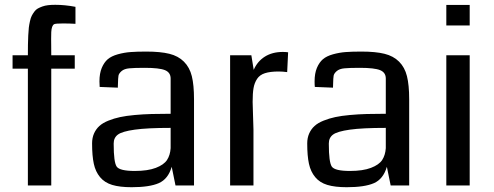

<svg xmlns="http://www.w3.org/2000/svg" viewBox="-20 -763 2032 790"><path d="M290.5 -734.9V-665Q264.2 -666.5 239.7 -666.5Q209.5 -666.5 203.1 -663.6Q192.4 -658.2 190.9 -630.9Q190.4 -620.6 190.4 -603Q190.4 -595.7 190.7 -573.5Q190.9 -551.3 190.9 -535.6H287.6V-480.5H190.9V0H94.7V-480.5H31.7V-535.6H94.7Q94.7 -562.5 95 -579.3Q95.2 -596.2 96.2 -616.7Q97.2 -637.2 98.6 -649.4Q100.1 -661.6 103.3 -675.8Q106.4 -689.9 110.6 -698Q114.7 -706.1 121.1 -714.8Q127.4 -723.6 135.5 -728Q143.6 -732.4 154.3 -736.3Q165 -740.2 178 -741.7Q190.9 -743.2 207.5 -743.2Q247.1 -743.2 290.5 -734.9Z M778.3 0H702.1L686.5 -76.7Q671.9 -26.4 633.5 -9.5Q595.2 7.3 521.5 7.3Q472.7 7.3 441.4 -2.2Q410.2 -11.7 391.6 -34.2Q373 -56.6 366 -89.1Q358.9 -121.6 358.9 -172.9Q358.9 -195.8 366.9 -213.9Q375 -231.9 388.9 -244.6Q402.8 -257.3 426 -266.6Q449.2 -275.9 474.1 -281.2Q499 -286.6 534.4 -289.8Q569.8 -293 603.5 -293.9Q637.2 -294.9 682.1 -294.9V-439.9Q682.1 -464.8 658.7 -474.4Q635.3 -483.9 575.2 -483.9Q533.2 -483.9 512.2 -481.9Q491.2 -480 480.2 -470.5Q469.2 -460.9 467.5 -451.7Q465.8 -442.4 465.3 -417Q464.8 -407.7 464.8 -402.3L390.1 -405.3Q389.2 -413.1 389.2 -428.2Q389.2 -460.9 398.7 -483.6Q408.2 -506.3 423.3 -519.3Q438.5 -532.2 464.8 -539.6Q491.2 -546.9 517.1 -548.8Q543 -550.8 581.5 -550.8Q640.1 -550.8 676.8 -541.7Q713.4 -532.7 736.8 -509.3Q760.3 -485.8 769.3 -449.5Q778.3 -413.1 778.3 -354.5ZM682.1 -153.3V-236.8Q585.9 -236.8 534.2 -229.5Q482.4 -222.2 465.1 -209.2Q447.8 -196.3 447.8 -172.9Q447.8 -171.9 447.8 -169.9Q447.8 -95.7 460 -77.6Q472.2 -59.6 534.7 -59.6Q587.9 -59.6 621.1 -72.3Q654.3 -85 667.2 -104.7Q680.2 -124.5 682.1 -153.3Z M1165.5 -547.9 1161.6 -466.3Q1143.1 -468.8 1126.5 -468.8Q1091.8 -468.8 1070.3 -461.9Q1048.8 -455.1 1037.8 -438.5Q1026.9 -421.9 1023.2 -400.6Q1019.5 -379.4 1019.5 -343.8Q1019.5 -323.7 1021.2 -285.2Q1022.9 -246.6 1022.9 -230V0H926.8V-535.6H1014.2L1023.9 -475.6Q1039.1 -510.7 1069.8 -530Q1100.6 -549.3 1143.6 -549.3Q1154.3 -549.3 1165.5 -547.9Z M1663.6 0H1587.4L1571.8 -76.7Q1557.1 -26.4 1518.8 -9.5Q1480.5 7.3 1406.7 7.3Q1357.9 7.3 1326.7 -2.2Q1295.4 -11.7 1276.9 -34.2Q1258.3 -56.6 1251.2 -89.1Q1244.1 -121.6 1244.1 -172.9Q1244.1 -195.8 1252.2 -213.9Q1260.3 -231.9 1274.2 -244.6Q1288.1 -257.3 1311.3 -266.6Q1334.5 -275.9 1359.4 -281.2Q1384.3 -286.6 1419.7 -289.8Q1455.1 -293 1488.8 -293.9Q1522.5 -294.9 1567.4 -294.9V-439.9Q1567.4 -464.8 1543.9 -474.4Q1520.5 -483.9 1460.4 -483.9Q1418.5 -483.9 1397.5 -481.9Q1376.5 -480 1365.5 -470.5Q1354.5 -460.9 1352.8 -451.7Q1351.1 -442.4 1350.6 -417Q1350.1 -407.7 1350.1 -402.3L1275.4 -405.3Q1274.4 -413.1 1274.4 -428.2Q1274.4 -460.9 1283.9 -483.6Q1293.5 -506.3 1308.6 -519.3Q1323.7 -532.2 1350.1 -539.6Q1376.5 -546.9 1402.3 -548.8Q1428.2 -550.8 1466.8 -550.8Q1525.4 -550.8 1562 -541.7Q1598.6 -532.7 1622.1 -509.3Q1645.5 -485.8 1654.5 -449.5Q1663.6 -413.1 1663.6 -354.5ZM1567.4 -153.3V-236.8Q1471.2 -236.8 1419.4 -229.5Q1367.7 -222.2 1350.3 -209.2Q1333 -196.3 1333 -172.9Q1333 -171.9 1333 -169.9Q1333 -95.7 1345.2 -77.6Q1357.4 -59.6 1419.9 -59.6Q1473.1 -59.6 1506.3 -72.3Q1539.6 -85 1552.5 -104.7Q1565.4 -124.5 1567.4 -153.3Z M1912.6 0H1816.4V-535.6H1912.6ZM1912.6 -742.7V-658.2H1816.4V-742.7Z"/></svg>

Font: Coda
Style: Regular
Weight: 400
Designer: vernon adams
Foundry: vernon adams
Version: Version 2.001; ttfautohint (v0.8) -r 50 -G 200 -x